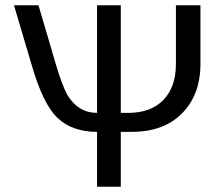

<svg xmlns="http://www.w3.org/2000/svg" viewBox="-20 -708 836 728"><path d="M438 0H348V-208Q254 -208 198 -261Q143 -313 100 -462L33 -688H126L193 -460Q218 -378 236 -347Q277 -280 348 -280V-688H438V-280H466Q552 -280 599.5 -329Q647 -378 647 -465V-688H740V-467Q740 -348 670 -278Q601 -208 479 -208H438Z"/></svg>

Font: Libra Sans
Style: Regular
Weight: 400
Foundry: Context Ltd
Version: Version 1.002